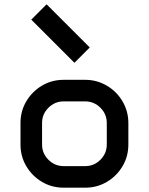

<svg xmlns="http://www.w3.org/2000/svg" viewBox="-20 -870 690 890"><path d="M375 0H275Q220 0 174.5 -27Q129 -54 102 -99.5Q75 -145 75 -200V-300Q75 -355 102 -400.5Q129 -446 174.5 -473Q220 -500 275 -500H375Q429 -500 475 -473Q521 -446 548 -400Q575 -354 575 -300V-200Q575 -145 548 -99.5Q521 -54 475.5 -27Q430 0 375 0ZM275 -100H375Q416 -100 445.5 -129.5Q475 -159 475 -200V-300Q475 -341 445.5 -370.5Q416 -400 375 -400H275Q234 -400 204.5 -370.5Q175 -341 175 -300V-200Q175 -159 204.5 -129.5Q234 -100 275 -100ZM325 -579 125 -779 196 -850 396 -650Z"/></svg>

Font: Monoikos Medium
Style: Regular
Weight: 500
Designer: Brian Krent
Version: Version 0.088